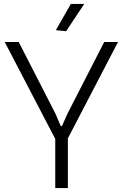

<svg xmlns="http://www.w3.org/2000/svg" viewBox="-20 -953 623 973"><path d="M260 -249 4 -740H75L261 -377L288 -314H294L322 -377L508 -740H578L324 -252V0H260ZM263 -800 339 -933H407L315 -795Z"/></svg>

Font: Encode Sans Narrow
Style: Light
Weight: 300
Designer: Pablo Impallari, Andres Torresi
Foundry: Pablo Impallari, Andres Torresi
Version: Version 1.000; ttfautohint (v1.00) -l 8 -r 50 -G 200 -x 14 -